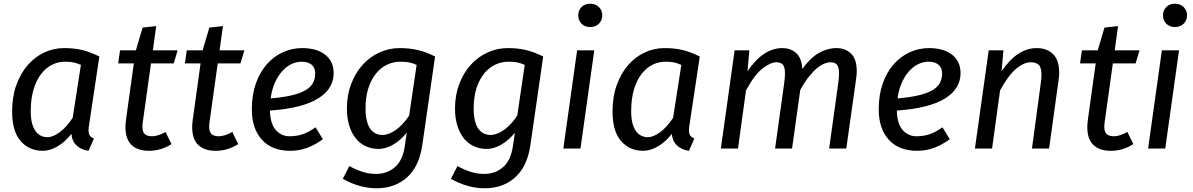

<svg xmlns="http://www.w3.org/2000/svg" viewBox="-20 -797 6398 1030"><path d="M458 -128Q455 -110 455 -99Q455 -79 462 -69.5Q469 -60 484 -54L455 12Q416 7 391 -16.5Q366 -40 363 -79Q330 -36 289 -12Q248 12 210 12Q136 12 90.5 -40.5Q45 -93 45 -200Q45 -278 67.5 -340.5Q90 -403 128 -447Q166 -491 216.5 -515Q267 -539 324 -539Q352 -539 375 -536.5Q398 -534 419.5 -529Q441 -524 463.5 -515.5Q486 -507 513 -494ZM234 -61Q264 -61 300 -87.5Q336 -114 370 -165L414 -449Q391 -459 372.5 -462.5Q354 -466 329 -466Q292 -466 259 -449.5Q226 -433 200.5 -400Q175 -367 160 -317Q145 -267 145 -200Q145 -162 152 -135.5Q159 -109 171.5 -92.5Q184 -76 200 -68.5Q216 -61 234 -61Z M900 -24Q844 12 779 12Q718 12 685.5 -19.5Q653 -51 653 -114Q653 -132 656 -155L698 -457H614L624 -527H709L745 -649L818 -657L800 -527H933L912 -457H790L746 -142Q745 -135 744.5 -129Q744 -123 744 -118Q744 -89 757 -77.5Q770 -66 796 -66Q826 -66 868 -89Z M1258 -24Q1202 12 1137 12Q1076 12 1043.5 -19.5Q1011 -51 1011 -114Q1011 -132 1014 -155L1056 -457H972L982 -527H1067L1103 -649L1176 -657L1158 -527H1291L1270 -457H1148L1104 -142Q1103 -135 1102.5 -129Q1102 -123 1102 -118Q1102 -89 1115 -77.5Q1128 -66 1154 -66Q1184 -66 1226 -89Z M1770 -404Q1770 -365 1750.5 -331Q1731 -297 1689.5 -270.5Q1648 -244 1583 -227Q1518 -210 1428 -204Q1430 -132 1460 -99Q1490 -66 1533 -66Q1570 -66 1602.5 -76.5Q1635 -87 1673 -114L1712 -50Q1671 -20 1628 -4Q1585 12 1537 12Q1439 12 1385 -47.5Q1331 -107 1331 -210Q1331 -288 1352.5 -349Q1374 -410 1411 -452Q1448 -494 1497 -516.5Q1546 -539 1601 -539Q1679 -539 1724.5 -503.5Q1770 -468 1770 -404ZM1599 -466Q1569 -466 1542 -452.5Q1515 -439 1492.5 -413.5Q1470 -388 1454 -351.5Q1438 -315 1432 -269Q1502 -275 1548.5 -286.5Q1595 -298 1622 -315Q1649 -332 1660 -354Q1671 -376 1671 -402Q1671 -434 1651.5 -450Q1632 -466 1599 -466Z M2162 -85Q2129 -44 2089 -21Q2049 2 2011 2Q1975 2 1943.5 -12Q1912 -26 1889.5 -53.5Q1867 -81 1854 -121.5Q1841 -162 1841 -215Q1841 -287 1864 -347Q1887 -407 1925.5 -449.5Q1964 -492 2015.5 -515.5Q2067 -539 2124 -539Q2151 -539 2174.5 -536.5Q2198 -534 2220 -529Q2242 -524 2264.5 -515.5Q2287 -507 2314 -494L2245 -16Q2228 97 2163 155Q2098 213 2000 213Q1956 213 1910 200.5Q1864 188 1819 162L1854 94Q1891 114 1925.5 125Q1960 136 1997 136Q2057 136 2099 99.5Q2141 63 2152 -16ZM2031 -73Q2065 -73 2103 -99.5Q2141 -126 2175 -177L2215 -449Q2192 -459 2173.5 -462.5Q2155 -466 2127 -466Q2091 -466 2057.5 -450.5Q2024 -435 1998 -403.5Q1972 -372 1956.5 -325Q1941 -278 1941 -215Q1941 -176 1948 -148.5Q1955 -121 1967.5 -104.5Q1980 -88 1996.5 -80.5Q2013 -73 2031 -73Z M2742 -85Q2709 -44 2669 -21Q2629 2 2591 2Q2555 2 2523.5 -12Q2492 -26 2469.5 -53.5Q2447 -81 2434 -121.5Q2421 -162 2421 -215Q2421 -287 2444 -347Q2467 -407 2505.5 -449.5Q2544 -492 2595.5 -515.5Q2647 -539 2704 -539Q2731 -539 2754.5 -536.5Q2778 -534 2800 -529Q2822 -524 2844.5 -515.5Q2867 -507 2894 -494L2825 -16Q2808 97 2743 155Q2678 213 2580 213Q2536 213 2490 200.5Q2444 188 2399 162L2434 94Q2471 114 2505.5 125Q2540 136 2577 136Q2637 136 2679 99.5Q2721 63 2732 -16ZM2611 -73Q2645 -73 2683 -99.5Q2721 -126 2755 -177L2795 -449Q2772 -459 2753.5 -462.5Q2735 -466 2707 -466Q2671 -466 2637.5 -450.5Q2604 -435 2578 -403.5Q2552 -372 2536.5 -325Q2521 -278 2521 -215Q2521 -176 2528 -148.5Q2535 -121 2547.5 -104.5Q2560 -88 2576.5 -80.5Q2593 -73 2611 -73Z M3002 0 3076 -527H3168L3094 0ZM3211 -715Q3211 -688 3193 -670Q3175 -652 3146 -652Q3117 -652 3099.5 -670Q3082 -688 3082 -715Q3082 -741 3099.5 -759Q3117 -777 3146 -777Q3175 -777 3193 -759Q3211 -741 3211 -715Z M3679 -128Q3676 -110 3676 -99Q3676 -79 3683 -69.5Q3690 -60 3705 -54L3676 12Q3637 7 3612 -16.5Q3587 -40 3584 -79Q3551 -36 3510 -12Q3469 12 3431 12Q3357 12 3311.5 -40.5Q3266 -93 3266 -200Q3266 -278 3288.5 -340.5Q3311 -403 3349 -447Q3387 -491 3437.5 -515Q3488 -539 3545 -539Q3573 -539 3596 -536.5Q3619 -534 3640.5 -529Q3662 -524 3684.5 -515.5Q3707 -507 3734 -494ZM3455 -61Q3485 -61 3521 -87.5Q3557 -114 3591 -165L3635 -449Q3612 -459 3593.5 -462.5Q3575 -466 3550 -466Q3513 -466 3480 -449.5Q3447 -433 3421.5 -400Q3396 -367 3381 -317Q3366 -267 3366 -200Q3366 -162 3373 -135.5Q3380 -109 3392.5 -92.5Q3405 -76 3421 -68.5Q3437 -61 3455 -61Z M3939 0H3847L3921 -527H4000L3990 -415Q4035 -480 4081 -509.5Q4127 -539 4177 -539Q4222 -539 4251.5 -512Q4281 -485 4284 -427Q4327 -487 4373 -513Q4419 -539 4467 -539Q4515 -539 4545.5 -509.5Q4576 -480 4576 -416Q4576 -397 4573 -376L4520 0H4428L4477 -352Q4479 -367 4480 -379.5Q4481 -392 4481 -403Q4481 -439 4469 -451Q4457 -463 4435 -463Q4420 -463 4401.5 -455.5Q4383 -448 4362 -430.5Q4341 -413 4318.5 -384.5Q4296 -356 4273 -314L4229 0H4138L4187 -352Q4189 -367 4190 -379.5Q4191 -392 4191 -403Q4191 -439 4179 -451Q4167 -463 4145 -463Q4114 -463 4071 -430Q4028 -397 3982 -312Z M5133 -404Q5133 -365 5113.5 -331Q5094 -297 5052.5 -270.5Q5011 -244 4946 -227Q4881 -210 4791 -204Q4793 -132 4823 -99Q4853 -66 4896 -66Q4933 -66 4965.5 -76.5Q4998 -87 5036 -114L5075 -50Q5034 -20 4991 -4Q4948 12 4900 12Q4802 12 4748 -47.5Q4694 -107 4694 -210Q4694 -288 4715.5 -349Q4737 -410 4774 -452Q4811 -494 4860 -516.5Q4909 -539 4964 -539Q5042 -539 5087.5 -503.5Q5133 -468 5133 -404ZM4962 -466Q4932 -466 4905 -452.5Q4878 -439 4855.5 -413.5Q4833 -388 4817 -351.5Q4801 -315 4795 -269Q4865 -275 4911.5 -286.5Q4958 -298 4985 -315Q5012 -332 5023 -354Q5034 -376 5034 -402Q5034 -434 5014.5 -450Q4995 -466 4962 -466Z M5302 0H5210L5284 -527H5363L5353 -415Q5398 -480 5444.5 -509.5Q5491 -539 5541 -539Q5596 -539 5629 -507Q5662 -475 5662 -408Q5662 -389 5659 -368L5608 0H5516L5563 -348Q5565 -362 5566 -373.5Q5567 -385 5567 -395Q5567 -436 5552 -449.5Q5537 -463 5509 -463Q5474 -463 5432.5 -429.5Q5391 -396 5345 -312Z M6060 -24Q6004 12 5939 12Q5878 12 5845.5 -19.5Q5813 -51 5813 -114Q5813 -132 5816 -155L5858 -457H5774L5784 -527H5869L5905 -649L5978 -657L5960 -527H6093L6072 -457H5950L5906 -142Q5905 -135 5904.5 -129Q5904 -123 5904 -118Q5904 -89 5917 -77.5Q5930 -66 5956 -66Q5986 -66 6028 -89Z M6139 0 6213 -527H6305L6231 0ZM6348 -715Q6348 -688 6330 -670Q6312 -652 6283 -652Q6254 -652 6236.5 -670Q6219 -688 6219 -715Q6219 -741 6236.5 -759Q6254 -777 6283 -777Q6312 -777 6330 -759Q6348 -741 6348 -715Z"/></svg>

Font: Yekcdsyqcyvpieeyorgstswgcgt
Style: Regular
Weight: 400
Italic angle: -8°
Designer: Carrois Corporate & Edenspiekermann
Foundry: Carrois Corporate GbR & Edenspiekermann AG
Version: Version 2.001